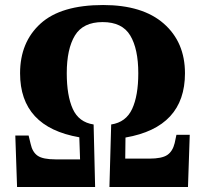

<svg xmlns="http://www.w3.org/2000/svg" viewBox="-20 -745 818 765"><path d="M48 0H359L353 -249Q294 -258 270 -311Q246 -364 246 -453Q246 -550 278.5 -603.5Q311 -657 389 -657Q467 -657 499 -603.5Q531 -550 531 -453Q531 -364 506.5 -311Q482 -258 423 -249L416 0H729L736 -208H683L676 -175Q668 -142 646.5 -127.5Q625 -113 575 -113H479L480 -197Q717 -238 717 -453Q717 -577 632.5 -651Q548 -725 391 -725Q223 -725 141.5 -651Q60 -577 60 -453Q60 -239 296 -198L299 -110H201Q151 -110 130 -124.5Q109 -139 102 -172L94 -205H41Z"/></svg>

Font: Noto Serif SemiCondensed Extra
Style: Regular
Weight: 800
Width: 4
Designer: Monotype Design Team
Foundry: Monotype Imaging Inc.
Version: Version 1.002